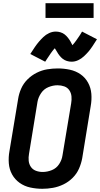

<svg xmlns="http://www.w3.org/2000/svg" viewBox="-20 -1170 625 1198"><path d="M244 8Q277 8 310.5 2Q344 -4 376 -19.5Q408 -35 433.5 -60.5Q459 -86 473 -118Q487 -150 493 -183L546 -508Q553 -547 550 -584.5Q547 -622 529.5 -654Q512 -686 482.5 -706.5Q453 -727 416 -735Q379 -743 341 -743Q308 -743 274.5 -737.5Q241 -732 209 -716Q177 -700 151.5 -674.5Q126 -649 112 -617Q98 -585 93 -552L39 -227Q32 -189 35 -151Q38 -113 55.5 -81.5Q73 -50 102.5 -29Q132 -8 169 0Q206 8 244 8ZM246 -97Q224 -97 204 -104.5Q184 -112 172.5 -129Q161 -146 159 -167Q157 -188 161 -210L214 -535Q219 -563 236.5 -589Q254 -615 282.5 -626.5Q311 -638 339 -638Q361 -638 381 -631Q401 -624 412.5 -607Q424 -590 426 -568.5Q428 -547 424 -525L370 -201Q366 -172 349 -146Q332 -120 303.5 -108.5Q275 -97 246 -97ZM427 -785Q448 -785 468 -794.5Q488 -804 504 -819Q520 -834 532 -848Q544 -862 557 -881.5Q570 -901 585 -925L492 -973Q486 -962 480 -953Q474 -944 468.5 -936Q463 -928 458 -921Q453 -914 448.5 -908Q444 -902 441 -898.5Q438 -895 432 -888Q426 -900 419.5 -911.5Q413 -923 403.5 -935Q394 -947 383 -955.5Q372 -964 357.5 -968.5Q343 -973 328 -973Q307 -973 286.5 -963.5Q266 -954 250.5 -939Q235 -924 223 -910Q211 -896 197.5 -876.5Q184 -857 169 -833L262 -785Q269 -796 275 -805Q281 -814 286.5 -822Q292 -830 296.5 -837Q301 -844 306 -850Q311 -856 313.5 -859.5Q316 -863 322 -869Q329 -859 335.5 -847Q342 -835 351.5 -823Q361 -811 372 -802.5Q383 -794 397.5 -789.5Q412 -785 427 -785ZM264 -1058H564V-1150H264Z"/></svg>

Font: Iosevka Sparkle
Style: Bold Italic
Weight: 700
Italic angle: -9°
Designer: Belleve Invis
Foundry: Belleve Invis
Version: Version 4.5.0; ttfautohint (v1.8.3)